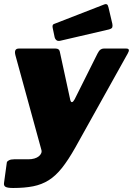

<svg xmlns="http://www.w3.org/2000/svg" viewBox="-32 -772 663 957"><path d="M34 165Q6 165 -4 159.5Q-14 154 -12 140L2 38Q3 32 12.5 27Q22 22 38 22H109Q126 22 139.5 18Q153 14 161.5 7Q170 0 173.5 -8.5Q177 -17 174 -26L45 -496Q36 -530 62 -530H245Q263 -530 266 -515L318 -275Q321 -262 327 -263Q333 -264 340 -277L454 -505Q461 -519 468.5 -524.5Q476 -530 485 -530H597Q619 -530 605 -506L343 -36Q308 26 276.5 65.5Q245 105 210.5 126.5Q176 148 133.5 156.5Q91 165 34 165ZM528 -653Q530 -642 527.5 -635.5Q525 -629 510 -625L269 -569Q256 -566 249 -572Q242 -578 240 -588L231 -631Q227 -648 236 -652L488 -750Q495 -753 500.5 -750.5Q506 -748 509 -734Z"/></svg>

Font: Libre Franklin Thin Black
Style: Italic
Weight: 900
Italic angle: -8°
Version: Version 2.000